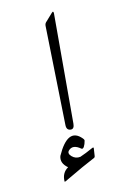

<svg xmlns="http://www.w3.org/2000/svg" viewBox="-91 -620 608 925"><g transform="rotate(-10 213.0 -157.5)"><path d="M238.8 -556.6Q238.8 -556.6 238.8 -17.6Q238.8 8.3 221.7 8.3Q200.2 8.3 199.7 -17.6L188.5 -504.9Q188.5 -515.1 193.8 -521.5L229 -561.5Q238.3 -572.3 238.8 -556.6ZM256.3 107.9Q216.8 79.6 194.8 106.4Q184.6 119.6 202.6 135Q220.7 150.4 244.1 145.5Q270.5 134.3 308.1 113.3Q315.4 109.9 314.9 116.2L312.5 154.3Q312.5 159.7 308.1 162.1Q259.3 187 153.3 249.5Q148.4 252.4 148.4 248.5Q145.5 206.5 177.2 184.6Q140.6 159.2 149.9 124.5Q207 -3.9 271 60.1Q277.3 65.4 277.8 71.8Q274.9 89.8 269 100.6Q263.2 111.3 256.3 107.9Z"/></g></svg>

Font: Amiri Typewriter
Style: Regular
Weight: 400
Monospace: yes
Designer: Khaled Hosny
Version: Version 1.1